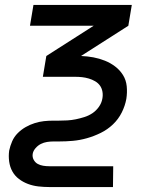

<svg xmlns="http://www.w3.org/2000/svg" viewBox="-20 -540 640 775"><path d="M436 215H179Q157 215 135 212.5Q113 210 93 202.5Q73 195 56.5 182.5Q40 170 30 152Q20 134 17 112Q14 90 17 68Q21 49 29 30.5Q37 12 51.5 -2.5Q66 -17 83.5 -27Q101 -37 120 -43Q139 -49 157.5 -51Q176 -53 195 -53H217Q234 -53 251.5 -54Q269 -55 286 -58.5Q303 -62 320.5 -67.5Q338 -73 353 -83Q368 -93 379 -108.5Q390 -124 393 -141Q396 -156 393.5 -170Q391 -184 383.5 -194.5Q376 -205 364 -212Q352 -219 338.5 -223Q325 -227 311.5 -228.5Q298 -230 283 -230H153L167 -314L358 -436H101L115 -520H512L498 -436L307 -314Q333 -313 357 -308.5Q381 -304 403.5 -295Q426 -286 445 -271.5Q464 -257 476.5 -237Q489 -217 491.5 -192Q494 -167 490 -141Q485 -113 471.5 -86Q458 -59 436 -38Q414 -17 386.5 -3.5Q359 10 330.5 18Q302 26 274 28.5Q246 31 218 31H196Q183 31 170 33Q157 35 145 41Q133 47 123.5 58Q114 69 112 81Q110 94 116 105Q122 116 132 121.5Q142 127 154 129Q166 131 179 131H437Z"/></svg>

Font: Iosevka Aile Medium
Style: Italic
Weight: 500
Italic angle: -9°
Designer: Belleve Invis
Foundry: Belleve Invis
Version: Version 31.1.0; ttfautohint (v1.8.4)